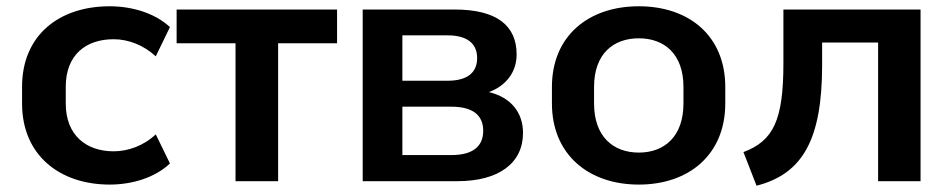

<svg xmlns="http://www.w3.org/2000/svg" viewBox="-20 -569 2987 603"><path d="M324.7 10.7C396 10.7 467.8 -11.7 513.7 -55.7L469.2 -147C430.7 -110.8 381.8 -93.8 336.9 -93.8C250 -93.8 186.5 -145 186.5 -243.7V-296.4C186.5 -396.5 249.5 -445.8 336.9 -445.8C383.8 -445.8 431.6 -426.8 469.2 -392.1L513.7 -483.9C469.2 -525.4 399.4 -549.3 324.2 -549.3C168 -549.3 49.3 -460.4 49.3 -296.4V-243.7C49.3 -82 167 10.7 324.7 10.7Z M853.5 0V-433.1H1038.6V-539.1H534.7V-433.1H719.7V0Z M1417 0C1546.9 0 1622.6 -57.1 1622.6 -151.4C1622.6 -215.8 1584.5 -263.2 1515.6 -279.8C1569.3 -299.8 1602.5 -342.3 1602.5 -397.9C1602.5 -487.8 1541.5 -539.1 1407.7 -539.1H1119.1V0ZM1243.7 -233.9H1397.9C1462.4 -233.9 1497.6 -209 1497.6 -158.2C1497.6 -107.4 1462.4 -82 1397.9 -82H1243.7ZM1243.7 -458H1385.3C1446.3 -458 1478.5 -433.1 1478.5 -386.7C1478.5 -339.8 1446.3 -315.4 1385.3 -315.4H1243.7Z M1986.3 10.7C2144.5 10.7 2257.8 -84 2257.8 -244.1V-295.9C2257.8 -456.1 2144.5 -549.3 1986.3 -549.3C1828.1 -549.3 1713.4 -456.1 1713.4 -295.9V-244.1C1713.4 -84 1828.1 10.7 1986.3 10.7ZM1986.3 -89.8C1906.7 -89.8 1845.7 -139.2 1845.7 -244.1V-295.9C1845.7 -400.4 1906.7 -448.7 1986.3 -448.7C2065.9 -448.7 2126.5 -399.9 2126.5 -295.9V-244.1C2126.5 -139.6 2065.9 -89.8 1986.3 -89.8Z M2356 14.2C2501.5 -22.9 2562 -131.8 2562 -365.2V-435.5H2737.8V0H2871.1V-539.1H2440.4V-371.1C2440.4 -191.4 2409.2 -127 2314.9 -91.3Z"/></svg>

Font: Winston SemiBold
Style: Regular
Weight: 600
Designer: Vernon Adams, Kim Jin-seong, David Berlow, Cristiano Sobral
Foundry: The Winston Project Authors
Version: Version 3.004